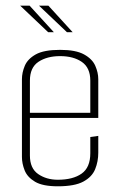

<svg xmlns="http://www.w3.org/2000/svg" viewBox="-20 -650 422 674"><path d="M183 4Q130 4 103 -12Q76 -28 66.5 -52Q57 -76 57 -99V-372Q57 -395 67 -419Q77 -443 105.5 -459Q134 -475 191 -475Q246 -475 275 -459Q304 -443 314.5 -419Q325 -395 325 -372V-236H85V-104Q85 -59 114 -39Q143 -19 183 -19Q236 -19 266.5 -40.5Q297 -62 297 -112V-169L325 -173V-114Q325 -83 314 -56Q303 -29 272.5 -12.5Q242 4 183 4ZM85 -367V-254H297V-367Q297 -412 267.5 -432.5Q238 -453 191 -453Q145 -453 115 -433Q85 -413 85 -367ZM149 -537 51 -630H84L169 -537ZM215 -537 117 -630H150L235 -537Z"/></svg>

Font: Smooch Sans ExtraLight
Style: Regular
Weight: 200
Designer: Robert E. Leuschke
Foundry: Robert E. Leuschke
Version: Version 1.010; ttfautohint (v1.8.3)